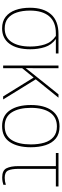

<svg xmlns="http://www.w3.org/2000/svg" viewBox="602 -1180 588 1832"><g transform="rotate(90 896.0 -264.0)"><path d="M250 10Q184 10 140.5 -24Q97 -58 75.5 -118Q54 -178 54 -256Q54 -385 116.5 -456.5Q179 -528 306 -528H490V-503H352Q409 -462 429.5 -398Q450 -334 450 -259Q450 -132 398 -61Q346 10 250 10ZM251 -15Q337 -15 380.5 -80Q424 -145 424 -259Q424 -335 403.5 -398.5Q383 -462 323 -503H298Q189 -503 135 -439Q81 -375 81 -256Q81 -185 99 -130.5Q117 -76 154.5 -45.5Q192 -15 251 -15Z M912 -528 737 -311 929 0H900L720 -291L631 -182V0H605V-528H631V-374Q631 -333 630.5 -294.5Q630 -256 630 -215Q644 -232 654 -245.5Q664 -259 678 -276L880 -528Z M1385 -264Q1385 -139 1336 -64.5Q1287 10 1184 10Q1083 10 1032.5 -64.5Q982 -139 982 -265Q982 -393 1035 -465.5Q1088 -538 1187 -538Q1258 -538 1301.5 -502.5Q1345 -467 1365 -405Q1385 -343 1385 -264ZM1009 -265Q1009 -150 1052 -82.5Q1095 -15 1184 -15Q1274 -15 1316 -81.5Q1358 -148 1358 -264Q1358 -336 1341.5 -392Q1325 -448 1287 -480.5Q1249 -513 1187 -513Q1099 -513 1054 -447.5Q1009 -382 1009 -265Z M1673 9Q1606 9 1585.5 -32Q1565 -73 1565 -146V-503H1440V-528H1759V-503H1591V-151Q1591 -81 1606.5 -48Q1622 -15 1676 -15Q1711 -15 1743 -26V-2Q1732 2 1713 5.5Q1694 9 1673 9Z"/></g></svg>

Font: Noto Sans SemiCondensed Thin
Style: Regular
Weight: 100
Width: 4
Designer: Monotype Design Team
Foundry: Monotype Imaging Inc.
Version: Version 2.013; ttfautohint (v1.8.4.7-5d5b)